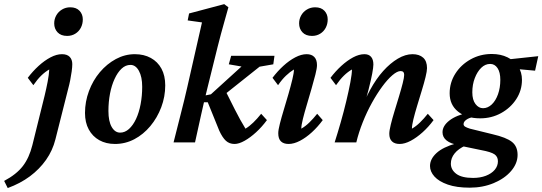

<svg xmlns="http://www.w3.org/2000/svg" viewBox="-121 -700 2666 944"><path d="M98.6 -230.5Q106.4 -262.7 113.3 -298.3Q120.1 -334 121.1 -358.4Q100.6 -346.7 81.5 -328.1Q62.5 -309.6 43 -281.2L15.6 -317.4Q40 -349.6 68.8 -376Q97.7 -402.3 127.4 -418Q157.2 -433.6 183.6 -433.6Q209 -433.6 221.7 -420.4Q234.4 -407.2 234.4 -384.8Q234.4 -370.1 231.4 -348.6Q228.5 -327.1 224.1 -305.2Q219.7 -283.2 214.8 -265.6L151.4 -14.6Q137.7 40 105.5 85.9Q73.2 131.8 25.9 167Q-21.5 202.1 -83 224.6L-100.6 189.5Q-40 157.2 -8.8 116.7Q22.5 76.2 38.1 13.7ZM209 -523.4Q178.7 -523.4 162.1 -541Q145.5 -558.6 145.5 -585Q145.5 -606.4 155.8 -624.5Q166 -642.6 184.1 -653.3Q202.1 -664.1 224.6 -664.1Q253.9 -664.1 270 -647Q286.1 -629.9 286.1 -604.5Q286.1 -582 276.4 -563.5Q266.6 -544.9 249 -534.2Q231.4 -523.4 209 -523.4Z M444.3 7.8Q400.4 7.8 367.2 -10.7Q334 -29.3 315.4 -63.5Q296.9 -97.7 296.9 -144.5Q296.9 -200.2 316.4 -252.4Q335.9 -304.7 370.1 -345.2Q404.3 -385.7 448.7 -409.7Q493.2 -433.6 542 -433.6Q586.9 -433.6 620.6 -415Q654.3 -396.5 672.9 -362.3Q691.4 -328.1 691.4 -280.3Q691.4 -224.6 671.9 -172.9Q652.3 -121.1 618.2 -80.1Q584 -39.1 539.6 -15.6Q495.1 7.8 444.3 7.8ZM469.7 -47.9Q493.2 -47.9 513.2 -65.9Q533.2 -84 547.9 -115.2Q562.5 -146.5 570.3 -187.5Q578.1 -228.5 578.1 -273.4Q578.1 -322.3 562 -351.6Q545.9 -380.9 520.5 -380.9Q496.1 -380.9 476.6 -362.3Q457 -343.8 442.4 -312Q427.7 -280.3 419.9 -239.7Q412.1 -199.2 412.1 -154.3Q412.1 -103.5 428.2 -75.7Q444.3 -47.9 469.7 -47.9Z M732.4 0Q749 -67.4 767.6 -139.2Q786.1 -210.9 799.8 -271.5L872.1 -589.8L801.8 -599.6L808.6 -633.8L981.4 -679.7L1002 -664.1Q992.2 -628.9 982.9 -596.2Q973.6 -563.5 965.3 -532.7Q957 -502 949.2 -470.7L898.4 -265.6Q881.8 -199.2 867.2 -132.8Q852.5 -66.4 837.9 0ZM1032.2 7.8Q1006.8 7.8 989.7 -7.8Q972.7 -23.4 957 -57.6L900.4 -197.3H869.1L877 -228.5L916 -236.3L1066.4 -373L1003.9 -383.8L1015.6 -425.8H1228.5L1222.7 -383.8L1155.3 -372.1L973.6 -227.5L979.5 -269.5Q1006.8 -214.8 1033.7 -161.6Q1060.5 -108.4 1085.9 -67.4Q1105.5 -79.1 1124.5 -97.7Q1143.6 -116.2 1163.1 -140.6L1191.4 -109.4Q1167 -76.2 1138.2 -49.8Q1109.4 -23.4 1081.5 -7.8Q1053.7 7.8 1032.2 7.8Z M1297.9 7.8Q1273.4 7.8 1260.3 -4.9Q1247.1 -17.6 1247.1 -44.9Q1247.1 -60.5 1254.9 -91.3Q1262.7 -122.1 1274.4 -160.6Q1286.1 -199.2 1297.4 -238.3Q1308.6 -277.3 1316.4 -309.6Q1324.2 -341.8 1324.2 -358.4Q1304.7 -346.7 1285.2 -328.1Q1265.6 -309.6 1246.1 -281.2L1218.8 -317.4Q1243.2 -349.6 1272 -376Q1300.8 -402.3 1330.6 -418Q1360.4 -433.6 1386.7 -433.6Q1411.1 -433.6 1424.3 -419.9Q1437.5 -406.2 1437.5 -379.9Q1437.5 -364.3 1429.7 -333.5Q1421.9 -302.7 1410.6 -263.7Q1399.4 -224.6 1387.7 -185.5Q1376 -146.5 1368.2 -115.2Q1360.4 -84 1360.4 -67.4Q1380.9 -79.1 1399.9 -97.7Q1418.9 -116.2 1438.5 -140.6L1465.8 -109.4Q1441.4 -76.2 1412.6 -49.8Q1383.8 -23.4 1354 -7.8Q1324.2 7.8 1297.9 7.8ZM1413.1 -523.4Q1382.8 -523.4 1366.2 -541Q1349.6 -558.6 1349.6 -585Q1349.6 -606.4 1359.9 -624.5Q1370.1 -642.6 1388.2 -653.3Q1406.2 -664.1 1428.7 -664.1Q1458 -664.1 1474.1 -647Q1490.2 -629.9 1490.2 -604.5Q1490.2 -582 1480.5 -563.5Q1470.7 -544.9 1453.1 -534.2Q1435.5 -523.4 1413.1 -523.4Z M1843.8 7.8Q1819.3 7.8 1806.2 -4.9Q1793 -17.6 1793 -42Q1793 -57.6 1800.3 -87.4Q1807.6 -117.2 1818.8 -153.8Q1830.1 -190.4 1840.8 -226.1Q1851.6 -261.7 1858.9 -290.5Q1866.2 -319.3 1866.2 -332Q1866.2 -350.6 1848.6 -350.6Q1832 -350.6 1808.1 -330.1Q1784.2 -309.6 1758.3 -274.4Q1732.4 -239.3 1707.5 -194.3Q1682.6 -149.4 1662.6 -99.1Q1642.6 -48.8 1630.9 0H1524.4Q1539.1 -45.9 1554.2 -98.6Q1569.3 -151.4 1581.5 -202.6Q1593.8 -253.9 1601.6 -295.4Q1609.4 -336.9 1609.4 -358.4Q1588.9 -346.7 1569.8 -328.1Q1550.8 -309.6 1531.2 -281.2L1503.9 -317.4Q1528.3 -349.6 1557.1 -376Q1585.9 -402.3 1615.2 -418Q1644.5 -433.6 1670.9 -433.6Q1692.4 -433.6 1703.6 -420.4Q1714.8 -407.2 1714.8 -382.8Q1714.8 -369.1 1709 -337.9Q1703.1 -306.6 1690.9 -258.8Q1678.7 -210.9 1658.2 -143.6H1649.4Q1669.9 -205.1 1699.2 -258.8Q1728.5 -312.5 1763.2 -351.1Q1797.9 -389.6 1835 -411.6Q1872.1 -433.6 1907.2 -433.6Q1940.4 -433.6 1959.5 -416.5Q1978.5 -399.4 1978.5 -365.2Q1978.5 -350.6 1971.2 -320.8Q1963.9 -291 1952.6 -254.4Q1941.4 -217.8 1930.2 -180.7Q1918.9 -143.6 1911.6 -113.8Q1904.3 -84 1904.3 -67.4Q1924.8 -79.1 1943.8 -97.7Q1962.9 -116.2 1982.4 -140.6L2010.7 -109.4Q1986.3 -76.2 1957 -49.8Q1927.7 -23.4 1898.4 -7.8Q1869.1 7.8 1843.8 7.8Z M2188.5 222.7Q2124 222.7 2080.6 207.5Q2037.1 192.4 2015.1 168Q1993.2 143.6 1993.2 116.2Q1993.2 82 2024.9 52.7Q2056.6 23.4 2122.1 4.9L2168 15.6Q2132.8 31.2 2114.3 54.2Q2095.7 77.1 2095.7 104.5Q2095.7 134.8 2122.6 154.8Q2149.4 174.8 2205.1 174.8Q2240.2 174.8 2268.1 164.1Q2295.9 153.3 2311.5 134.8Q2327.1 116.2 2327.1 92.8Q2327.1 70.3 2310.1 58.6Q2293 46.9 2245.1 38.1L2141.6 16.6L2131.8 12.7Q2094.7 6.8 2074.7 -9.3Q2054.7 -25.4 2054.7 -49.8Q2054.7 -81.1 2088.4 -107.4Q2122.1 -133.8 2186.5 -147.5L2205.1 -124Q2185.5 -121.1 2171.9 -111.3Q2158.2 -101.6 2158.2 -89.8Q2158.2 -82 2166 -77.1Q2173.8 -72.3 2189.5 -67.4L2300.8 -40Q2368.2 -24.4 2396 -2.4Q2423.8 19.5 2423.8 61.5Q2423.8 103.5 2392.1 140.6Q2360.4 177.7 2306.6 200.2Q2252.9 222.7 2188.5 222.7ZM2240.2 -118.2Q2171.9 -118.2 2130.9 -151.4Q2089.8 -184.6 2089.8 -241.2Q2089.8 -293.9 2117.7 -337.9Q2145.5 -381.8 2192.9 -408.2Q2240.2 -434.6 2296.9 -434.6Q2340.8 -434.6 2374.5 -418Q2408.2 -401.4 2426.8 -373Q2445.3 -344.7 2445.3 -307.6Q2445.3 -255.9 2417.5 -212.9Q2389.6 -169.9 2342.8 -144Q2295.9 -118.2 2240.2 -118.2ZM2253.9 -168Q2277.3 -168 2296.9 -186.5Q2316.4 -205.1 2327.6 -236.8Q2338.9 -268.6 2338.9 -307.6Q2338.9 -344.7 2325.2 -365.2Q2311.5 -385.7 2289.1 -385.7Q2264.6 -385.7 2245.1 -366.7Q2225.6 -347.7 2213.4 -315.9Q2201.2 -284.2 2201.2 -246.1Q2201.2 -209 2216.8 -188.5Q2232.4 -168 2253.9 -168ZM2509.8 -352.5 2390.6 -363.3 2361.3 -406.2 2525.4 -423.8Z"/></svg>

Font: Crimson Pro ExtraLight SemiBold
Style: Italic
Weight: 600
Italic angle: -12°
Version: Version 1.002